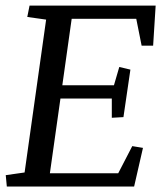

<svg xmlns="http://www.w3.org/2000/svg" viewBox="-20 -681 609 701"><path d="M200.7 -321.3 162.1 -48.3H411.6L462.9 -147.5L502 -141.1L469.7 0H4.9L1 -41.5L69.8 -51.3L148.4 -609.4L79.6 -619.1L87.9 -660.6H548.3L539.1 -514.2H497.1L477.5 -612.3H241.7L207.5 -369.6H396L415.5 -436.5L456.1 -426.8L430.7 -253.4L388.2 -251V-321.3Z"/></svg>

Font: Noticia Text
Style: Italic
Weight: 400
Italic angle: -8°
Designer: JM Sole
Foundry: JM Sole
Version: Version 1.003